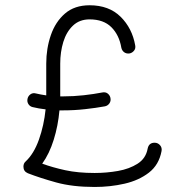

<svg xmlns="http://www.w3.org/2000/svg" viewBox="-20 -705 755 744"><path d="M86.9 -323.2Q89.4 -333.5 98.4 -339.8Q107.4 -346.2 119.6 -342.8Q137.7 -338.4 159.2 -335.4V-458.5Q159.2 -517.1 177 -568.8Q194.8 -620.6 231.9 -652.6Q269 -684.6 327.1 -684.6Q402.3 -684.6 447.3 -640.1Q492.2 -595.7 503.9 -529.3Q506.3 -517.1 499.3 -508.5Q492.2 -500 482.4 -498Q470.2 -496.1 461.4 -502.4Q452.6 -508.8 450.2 -520Q441.9 -569.3 411.6 -599.6Q381.3 -629.9 327.1 -629.9Q288.1 -629.9 262.7 -605.7Q237.3 -581.5 225.3 -542.5Q213.4 -503.4 213.4 -458.5V-335.4Q213.4 -333.5 213.4 -331.5Q218.8 -331.5 224.6 -331.5Q265.1 -331.5 304.4 -335.9Q343.8 -340.3 376.5 -346.7Q388.7 -349.1 397 -342.8Q405.3 -336.4 407.7 -326.7Q410.6 -314.5 404.3 -304.9Q397.9 -295.4 386.7 -293Q351.6 -286.6 309.8 -282Q268.1 -277.3 224.6 -277.3Q217.3 -277.3 210.4 -277.3Q205.1 -217.8 188.2 -163.6Q171.4 -109.4 143.6 -70.8Q183.6 -56.2 232.9 -45.4Q282.2 -34.7 346.7 -34.7Q392.6 -34.7 437 -42.5Q481.4 -50.3 513.4 -70.8Q545.4 -91.3 552.2 -129.4Q557.1 -152.8 580.6 -151.9Q592.3 -151.4 600.3 -142.1Q608.4 -132.8 606 -119.6Q596.2 -66.4 557.1 -36.1Q518.1 -5.9 462.6 6.8Q407.2 19.5 346.7 19.5Q261.2 19.5 197.8 2Q134.3 -15.6 87.9 -33.7Q70.8 -41 70.8 -59.1Q70.8 -71.8 79.1 -79.1Q111.3 -108.9 130.9 -164.1Q150.4 -219.2 156.7 -281.2Q129.9 -284.2 106.4 -290Q95.7 -292.5 89.8 -302Q84 -311.5 86.9 -323.2Z"/></svg>

Font: Mikhak-DS2-FD Light
Style: Regular
Weight: 300
Designer: Amin Abedi
Version: Version 3.2